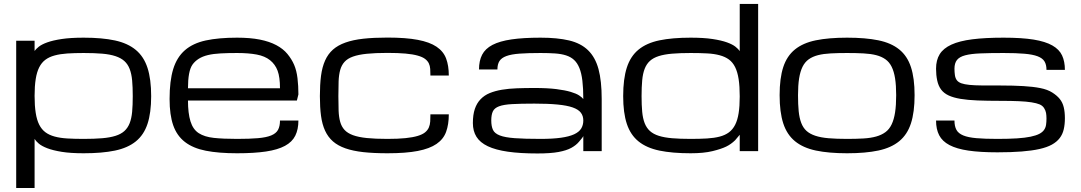

<svg xmlns="http://www.w3.org/2000/svg" viewBox="-20 -770 5507 978"><path d="M406.2 -578.1Q500 -578.1 565.4 -564Q630.9 -549.8 671.9 -515.6Q712.9 -481.4 731.4 -424.1Q750 -366.7 750 -280.3Q750 -195.3 731.4 -139.2Q712.9 -83 671.9 -49.8Q630.9 -16.6 565.4 -2.9Q500 10.7 406.2 10.7Q339.4 10.7 294.4 3.4Q249.5 -3.9 220.9 -14.9Q192.4 -25.9 177.5 -38.6Q162.6 -51.3 156.2 -62.5V187.5H62.5V-562.5H156.2V-510.3Q162.6 -520 177.5 -532Q192.4 -543.9 220.9 -554.2Q249.5 -564.5 294.4 -571.3Q339.4 -578.1 406.2 -578.1ZM406.2 -500Q359.4 -500 322.8 -497.6Q286.1 -495.1 258.3 -487.5Q230.5 -480 211.2 -465.6Q191.9 -451.2 179.7 -427Q167.5 -402.8 161.9 -367.2Q156.2 -331.5 156.2 -281.7Q156.2 -231.4 161.9 -195.3Q167.5 -159.2 179.7 -135Q191.9 -110.8 211.2 -96.4Q230.5 -82 258.3 -74.5Q286.1 -66.9 322.8 -64.7Q359.4 -62.5 406.2 -62.5Q460.9 -62.5 500.7 -65.9Q540.5 -69.3 568.4 -78.1Q596.2 -86.9 613.5 -102.5Q630.9 -118.2 640.4 -142.3Q649.9 -166.5 653.1 -200.4Q656.2 -234.4 656.2 -280.3Q656.2 -326.2 653.1 -360.4Q649.9 -394.5 640.4 -418.9Q630.9 -443.4 613.5 -459Q596.2 -474.6 568.4 -483.9Q540.5 -493.2 500.7 -496.6Q460.9 -500 406.2 -500Z M1187.5 10.7Q1093.8 10.7 1028.3 -2.2Q962.9 -15.1 921.9 -46.9Q880.9 -78.6 862.3 -131.8Q843.8 -185.1 843.8 -265.6Q843.8 -357.9 862.3 -418.2Q880.9 -478.5 921.9 -514.2Q962.9 -549.8 1028.3 -564Q1093.8 -578.1 1187.5 -578.1Q1254.4 -578.1 1303.5 -568.4Q1352.5 -558.6 1387.5 -540Q1422.4 -521.5 1444.1 -495.1Q1465.8 -468.8 1478.3 -439.7Q1490.7 -410.6 1495.4 -371.6Q1500 -332.5 1500 -289.1L1492.2 -257.8H937.5Q937.5 -193.4 950.2 -152.1Q962.9 -110.8 992.2 -91.8Q1021.5 -72.8 1069.3 -67.6Q1117.2 -62.5 1187.5 -62.5Q1252 -62.5 1294.2 -66.2Q1336.4 -69.8 1361.3 -80.1Q1386.2 -90.3 1396.2 -108.6Q1406.2 -127 1406.2 -156.2H1500Q1500 -110.8 1484.1 -78.9Q1468.3 -46.9 1431.6 -27.1Q1395 -7.3 1335.2 1.7Q1275.4 10.7 1187.5 10.7ZM1187.5 -500Q1140.6 -500 1103.8 -498Q1066.9 -496.1 1039.3 -489.5Q1011.7 -482.9 992.2 -470.5Q972.7 -458 960.7 -441.2Q948.7 -424.3 943.1 -393.8Q937.5 -363.3 937.5 -320.3H1406.2Q1406.2 -377.4 1394 -409.9Q1381.8 -442.4 1355.5 -463.4Q1329.1 -484.4 1287.6 -492.2Q1246.1 -500 1187.5 -500Z M1609.4 -280.3Q1609.4 -338.9 1615.2 -383.8Q1621.1 -428.7 1636 -461.9Q1650.9 -495.1 1676 -517.3Q1701.2 -539.6 1739.5 -553.2Q1777.8 -566.9 1830.6 -572.8Q1883.3 -578.6 1953.6 -578.6Q2047.4 -578.6 2107.9 -567.1Q2168.5 -555.7 2203.6 -532Q2238.8 -508.3 2252.4 -471.9Q2266.1 -435.5 2266.1 -385.3H2172.4Q2172.4 -403.3 2171.4 -418.9Q2170.4 -434.6 2164.3 -447.3Q2158.2 -460 2145 -470Q2131.8 -480 2107.4 -486.8Q2083 -493.7 2045.7 -497.1Q2008.3 -500.5 1953.6 -500.5Q1891.1 -500.5 1848.4 -496.1Q1805.7 -491.7 1777.8 -481.7Q1750 -471.7 1734.9 -454.8Q1719.7 -438 1712.9 -413.6Q1706.1 -389.2 1704.8 -356.2Q1703.6 -323.2 1703.6 -280.3Q1703.6 -238.3 1704.8 -205.8Q1706.1 -173.3 1712.9 -149.2Q1719.7 -125 1734.9 -108.4Q1750 -91.8 1777.8 -81.5Q1805.7 -71.3 1848.4 -66.9Q1891.1 -62.5 1953.6 -62.5Q2008.3 -62.5 2045.7 -66.4Q2083 -70.3 2107.4 -77.6Q2131.8 -85 2145 -95.7Q2158.2 -106.4 2164.3 -120.4Q2170.4 -134.3 2171.4 -151.1Q2172.4 -168 2172.4 -187.5H2266.1Q2266.1 -136.2 2252.4 -98.6Q2238.8 -61 2203.6 -36.9Q2168.5 -12.7 2107.9 -1Q2047.4 10.7 1953.6 10.7Q1883.3 10.7 1830.6 4.9Q1777.8 -1 1739.5 -14.4Q1701.2 -27.8 1676 -49.8Q1650.9 -71.8 1636 -104Q1621.1 -136.2 1615.2 -179.9Q1609.4 -223.6 1609.4 -280.3Z M2951.2 -77.1Q2949.7 -71.3 2929.2 -47.9Q2914.6 -30.3 2890.1 -16.8Q2865.7 -3.4 2825 4.2Q2784.2 11.7 2717.8 11.7Q2629.4 11.7 2566.9 2.7Q2504.4 -6.3 2464.8 -25.1Q2425.3 -43.9 2407 -73.2Q2388.7 -102.5 2388.7 -143.1Q2388.7 -185.5 2398.7 -215.1Q2408.7 -244.6 2428 -264.6Q2447.3 -284.7 2474.6 -295.9Q2502 -307.1 2536.9 -313Q2571.8 -318.8 2613.3 -320.3Q2654.8 -321.8 2701.7 -321.8Q2768.6 -321.8 2813.5 -316.2Q2858.4 -310.5 2887 -302Q2915.5 -293.5 2930.2 -283.7Q2944.8 -273.9 2951.2 -265.6Q2951.2 -320.3 2946.5 -358.9Q2941.9 -397.5 2931.4 -423.3Q2920.9 -449.2 2904.3 -464.6Q2887.7 -480 2863.5 -487.8Q2839.4 -495.6 2807.1 -497.8Q2774.9 -500 2733.4 -500Q2668.9 -500 2626.5 -496.8Q2584 -493.7 2559.1 -484.4Q2534.2 -475.1 2523.9 -458.7Q2513.7 -442.4 2513.7 -416H2419.9Q2419.9 -460.4 2435.8 -491.2Q2451.7 -522 2488.5 -541.3Q2525.4 -560.5 2585.4 -569.3Q2645.5 -578.1 2733.4 -578.1Q2819.3 -578.1 2878.9 -564Q2938.5 -549.8 2975.3 -514.2Q3012.2 -478.5 3028.6 -418.2Q3044.9 -357.9 3044.9 -265.6V0H2951.2ZM2733.4 -62.5Q2795.4 -62.5 2837.2 -68.4Q2878.9 -74.2 2904.3 -85.9Q2929.7 -97.7 2940.4 -115.2Q2951.2 -132.8 2951.2 -156.2Q2951.2 -179.7 2938.7 -196Q2926.3 -212.4 2897.2 -222.7Q2868.2 -232.9 2820.3 -237.5Q2772.5 -242.2 2702.1 -242.2Q2631.8 -242.2 2588.6 -239.7Q2545.4 -237.3 2522 -228.5Q2498.5 -219.7 2490.5 -202.6Q2482.4 -185.5 2482.4 -156.2Q2482.4 -127 2491 -108.6Q2499.5 -90.3 2525.9 -80.1Q2552.2 -69.8 2601.8 -66.2Q2651.4 -62.5 2733.4 -62.5Z M3498 10.7Q3404.3 10.7 3338.9 -2.9Q3273.4 -16.6 3232.4 -49.8Q3191.4 -83 3172.9 -139.2Q3154.3 -195.3 3154.3 -280.3Q3154.3 -368.2 3172.9 -425.8Q3191.4 -483.4 3232.4 -517.1Q3273.4 -550.8 3338.9 -564.5Q3404.3 -578.1 3498 -578.1Q3564.5 -578.1 3609.4 -571.3Q3654.3 -564.5 3682.9 -554.2Q3711.4 -543.9 3726.3 -532Q3741.2 -520 3748 -509.8V-750H3841.8V0H3748V-83.5Q3748 -83.5 3724.6 -55.7Q3704.1 -35.6 3679.2 -23.4Q3654.3 -11.2 3609.4 -0.2Q3564.5 10.7 3498 10.7ZM3498 -62.5Q3544.9 -62.5 3581.5 -64.7Q3618.2 -66.9 3646 -74.2Q3673.8 -81.5 3693.1 -95.9Q3712.4 -110.4 3724.6 -134.3Q3736.8 -158.2 3742.4 -193.6Q3748 -229 3748 -278.8Q3748 -330.6 3742.4 -366.9Q3736.8 -403.3 3724.6 -428Q3712.4 -452.6 3693.1 -466.8Q3673.8 -481 3646 -488.5Q3618.2 -496.1 3581.5 -498Q3544.9 -500 3498 -500Q3443.4 -500 3403.6 -496.6Q3363.8 -493.2 3335.9 -484.4Q3308.1 -475.6 3290.8 -460Q3273.4 -444.3 3263.9 -419.9Q3254.4 -395.5 3251.2 -361.1Q3248 -326.7 3248 -280.3Q3248 -234.4 3251.2 -200.4Q3254.4 -166.5 3263.9 -142.3Q3273.4 -118.2 3290.8 -102.5Q3308.1 -86.9 3335.9 -78.1Q3363.8 -69.3 3403.6 -65.9Q3443.4 -62.5 3498 -62.5Z M3951.2 -285.2Q3951.2 -371.6 3969.7 -428.2Q3988.3 -484.9 4029.3 -518.1Q4070.3 -551.3 4135.7 -564.7Q4201.2 -578.1 4294.9 -578.1Q4388.7 -578.1 4454.1 -564.7Q4519.5 -551.3 4560.5 -518.1Q4601.6 -484.9 4620.1 -428.2Q4638.7 -371.6 4638.7 -285.2Q4638.7 -198.7 4620.1 -141.6Q4601.6 -84.5 4560.5 -50.8Q4519.5 -17.1 4454.1 -3.2Q4388.7 10.7 4294.9 10.7Q4201.2 10.7 4135.7 -3.2Q4070.3 -17.1 4029.3 -50.8Q3988.3 -84.5 3969.7 -141.6Q3951.2 -198.7 3951.2 -285.2ZM4044.9 -285.2Q4044.9 -238.3 4048.3 -203.6Q4051.8 -168.9 4061.3 -144Q4070.8 -119.1 4087.9 -103.5Q4105 -87.9 4132.8 -78.6Q4160.6 -69.3 4200.4 -65.9Q4240.2 -62.5 4294.9 -62.5Q4341.8 -62.5 4378.7 -64.7Q4415.5 -66.9 4443.1 -74.7Q4470.7 -82.5 4490.2 -96.9Q4509.8 -111.3 4521.7 -136.2Q4533.7 -161.1 4539.3 -197.5Q4544.9 -233.9 4544.9 -285.2Q4544.9 -335.4 4539.3 -370.8Q4533.7 -406.2 4521.7 -430.2Q4509.8 -454.1 4490.2 -468Q4470.7 -481.9 4443.1 -489Q4415.5 -496.1 4378.7 -498Q4341.8 -500 4294.9 -500Q4248 -500 4211.2 -498Q4174.3 -496.1 4146.7 -489Q4119.1 -481.9 4099.6 -468Q4080.1 -454.1 4068.1 -430.2Q4056.2 -406.2 4050.5 -370.8Q4044.9 -335.4 4044.9 -285.2Z M5076.2 -256.3Q5130.9 -256.3 5169.4 -254.6Q5208 -252.9 5234.1 -248.8Q5260.3 -244.6 5275.4 -238.3Q5290.5 -231.9 5298.3 -219.5Q5306.2 -207 5308.3 -194.6Q5310.5 -182.1 5310.5 -166Q5310.5 -148.4 5308.3 -134Q5306.2 -119.6 5297.9 -107.9Q5289.6 -96.2 5273.4 -87.9Q5257.3 -79.6 5229.5 -73.7Q5201.7 -67.9 5160.4 -65.2Q5119.1 -62.5 5060.5 -62.5Q4996.1 -62.5 4953.9 -66.2Q4911.6 -69.8 4886.7 -80.1Q4861.8 -90.3 4851.8 -108.6Q4841.8 -127 4841.8 -156.2H4748Q4748 -111.8 4763.9 -81.1Q4779.8 -50.3 4816.4 -31Q4853 -11.7 4912.8 -2.9Q4972.7 5.9 5060.5 5.9Q5130.9 5.9 5183.8 1.7Q5236.8 -2.4 5274.9 -11Q5313 -19.5 5338.1 -33.4Q5363.3 -47.4 5377.9 -66.7Q5392.6 -85.9 5398.4 -111.1Q5404.3 -136.2 5404.3 -168Q5404.3 -199.7 5398.4 -223.9Q5392.6 -248 5378.2 -265.9Q5363.8 -283.7 5339.8 -298.8Q5315.9 -314 5279.3 -321.3Q5242.7 -328.6 5192.6 -331.5Q5142.6 -334.5 5076.2 -334.5Q5021.5 -334.5 4982.9 -334.7Q4944.3 -335 4918.2 -337.6Q4892.1 -340.3 4877 -345.7Q4861.8 -351.1 4854 -361.3Q4846.2 -371.6 4844 -387.5Q4841.8 -403.3 4841.8 -419.9Q4841.8 -448.2 4854.5 -464.4Q4867.2 -480.5 4896.5 -488.3Q4925.8 -496.1 4973.6 -498Q5021.5 -500 5091.8 -500Q5156.2 -500 5198.5 -496.3Q5240.7 -492.7 5265.6 -483.2Q5290.5 -473.6 5300.5 -457Q5310.5 -440.4 5310.5 -414.1H5404.3Q5404.3 -456.5 5390.1 -487.3Q5376 -518.1 5340.6 -538.3Q5305.2 -558.6 5244.9 -568.4Q5184.6 -578.1 5091.8 -578.1Q4998 -578.1 4932.6 -569.8Q4867.2 -561.5 4826.2 -542.7Q4785.2 -523.9 4766.6 -493.9Q4748 -463.9 4748 -419.9Q4748 -387.7 4753.9 -360.1Q4759.8 -332.5 4773.9 -313.7Q4788.1 -294.9 4812.3 -283.7Q4836.4 -272.5 4872.8 -266.4Q4909.2 -260.3 4959.5 -258.3Q5009.8 -256.3 5076.2 -256.3Z"/></svg>

Font: Michroma
Style: Regular
Weight: 400
Version: Version 1.000